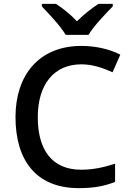

<svg xmlns="http://www.w3.org/2000/svg" viewBox="-20 -961 674 991"><path d="M319 -781H437C463 -826 525 -890 562 -928V-941H488C453 -918 413 -887 377 -851C344 -887 304 -918 269 -941H196V-928C232 -890 293 -826 319 -781ZM400 -629C460 -629 514 -609 561 -588L601 -679C544 -708 473 -724 400 -724C181 -724 60 -573 60 -357C60 -134 166 10 386 10C464 10 517 0 574 -22V-116C515 -97 460 -85 399 -85C248 -85 175 -188 175 -356C175 -526 259 -629 400 -629Z"/></svg>

Font: Noto Sans Balinese Medium
Style: Regular
Weight: 500
Designer: Aditya Bayu, David Williams
Foundry: David Williams
Version: Version 2.005